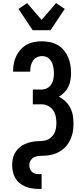

<svg xmlns="http://www.w3.org/2000/svg" viewBox="-20 -1011 540 1246"><path d="M230 215Q208 215 186.5 211.5Q165 208 144.5 199.5Q124 191 107 177Q90 163 79 144Q68 125 63.5 103Q59 81 59 60Q59 41 62.5 22.5Q66 4 74.5 -13Q83 -30 96 -44Q109 -58 125 -67.5Q141 -77 158.5 -83Q176 -89 194.5 -92Q213 -95 232 -95Q251 -95 269.5 -98.5Q288 -102 303.5 -113Q319 -124 329 -140Q339 -156 342.5 -175Q346 -194 346 -212Q346 -234 341.5 -256Q337 -278 324.5 -296Q312 -314 292 -324Q272 -334 250 -334H193V-430H250Q269 -430 286 -439Q303 -448 313 -464Q323 -480 326.5 -499Q330 -518 330 -536Q330 -549 328.5 -561.5Q327 -574 323.5 -586.5Q320 -599 314 -610Q308 -621 299 -630Q290 -639 278 -643Q266 -647 253 -647Q235 -647 219 -639Q203 -631 193.5 -616Q184 -601 180 -584Q176 -567 176 -549V-546H65V-553Q65 -578 70.5 -603Q76 -628 87 -650.5Q98 -673 115.5 -691.5Q133 -710 155.5 -722Q178 -734 203 -738.5Q228 -743 253 -743Q279 -743 305 -737.5Q331 -732 354 -719Q377 -706 394 -685.5Q411 -665 421.5 -641Q432 -617 436.5 -591Q441 -565 441 -538Q441 -515 437.5 -492.5Q434 -470 424 -449Q414 -428 398 -411.5Q382 -395 362 -383Q385 -372 404.5 -353.5Q424 -335 436 -311.5Q448 -288 452.5 -262Q457 -236 457 -210Q457 -194 455.5 -178Q454 -162 450.5 -146.5Q447 -131 441 -116Q435 -101 427 -87Q419 -73 408 -61Q397 -49 384.5 -39.5Q372 -30 358 -22.5Q344 -15 328.5 -10.5Q313 -6 297 -3.5Q281 -1 265 -0.5Q249 0 233 1Q217 2 202.5 9Q188 16 179 30Q170 44 170 59Q170 71 174 83Q178 95 186.5 103.5Q195 112 206.5 115.5Q218 119 230 119H250V215ZM192 -815 100 -953 156 -991 250 -882 344 -991 400 -953 308 -815Z"/></svg>

Font: Iosevka Fixed
Style: Bold
Weight: 700
Monospace: yes
Designer: Belleve Invis
Foundry: Belleve Invis
Version: Version 32.3.0